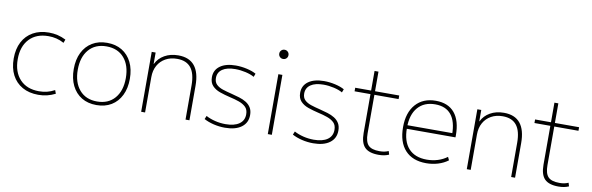

<svg xmlns="http://www.w3.org/2000/svg" viewBox="-50 -1183 5059 1641"><g transform="rotate(10 2479.5 -362.5)"><path d="M308 10Q228 10 169.5 -23Q111 -56 79.5 -116.5Q48 -177 48 -260Q48 -343 79.5 -403.5Q111 -464 169.5 -497Q228 -530 308 -530Q347 -530 383 -521.5Q419 -513 455 -495L444 -465Q411 -483 378 -491Q345 -499 309 -499Q203 -499 143 -435Q83 -371 83 -260Q83 -149 143 -85Q203 -21 309 -21Q345 -21 378 -29Q411 -37 444 -55L455 -25Q419 -7 383 1.5Q347 10 308 10Z M812 10Q738 10 683.5 -23Q629 -56 599 -117Q569 -178 569 -260Q569 -343 599 -403.5Q629 -464 683.5 -497Q738 -530 812 -530Q887 -530 941.5 -497Q996 -464 1026 -403.5Q1056 -343 1056 -260Q1056 -178 1026 -117Q996 -56 941.5 -23Q887 10 812 10ZM812 -21Q910 -21 965.5 -85.5Q1021 -150 1021 -260Q1021 -371 965.5 -435Q910 -499 812 -499Q715 -499 659.5 -435Q604 -371 604 -260Q604 -150 659.5 -85.5Q715 -21 812 -21Z M1200 0V-520H1234V-422H1236Q1260 -472 1311 -501Q1362 -530 1430 -530Q1525 -530 1572 -472Q1619 -414 1619 -300V0H1585V-297Q1585 -399 1545.5 -449Q1506 -499 1425 -499Q1368 -499 1325 -475Q1282 -451 1258 -408Q1234 -365 1234 -307V0Z M1928 10Q1878 10 1830 -1.5Q1782 -13 1745 -33L1757 -62Q1792 -43 1836.5 -32Q1881 -21 1927 -21Q2004 -21 2046 -50.5Q2088 -80 2088 -134Q2088 -175 2065.5 -197Q2043 -219 2006.5 -232Q1970 -245 1925 -255Q1878 -266 1836.5 -280.5Q1795 -295 1769.5 -322.5Q1744 -350 1744 -396Q1744 -459 1793.5 -494.5Q1843 -530 1929 -530Q1977 -530 2025.5 -519Q2074 -508 2106 -490L2095 -461Q2066 -478 2020.5 -488.5Q1975 -499 1930 -499Q1858 -499 1818.5 -472Q1779 -445 1779 -396Q1779 -360 1800 -339.5Q1821 -319 1856 -307.5Q1891 -296 1933 -286Q1969 -277 2003.5 -266.5Q2038 -256 2064.5 -239.5Q2091 -223 2106.5 -197.5Q2122 -172 2122 -134Q2122 -66 2070.5 -28Q2019 10 1928 10Z M2299 0V-520H2334V0ZM2316 -655Q2299 -655 2287.5 -666.5Q2276 -678 2276 -695Q2276 -712 2287.5 -723.5Q2299 -735 2316 -735Q2333 -735 2344.5 -723.5Q2356 -712 2356 -695Q2356 -678 2344.5 -666.5Q2333 -655 2316 -655Z M2694 10Q2644 10 2596 -1.5Q2548 -13 2511 -33L2523 -62Q2558 -43 2602.5 -32Q2647 -21 2693 -21Q2770 -21 2812 -50.5Q2854 -80 2854 -134Q2854 -175 2831.5 -197Q2809 -219 2772.5 -232Q2736 -245 2691 -255Q2644 -266 2602.5 -280.5Q2561 -295 2535.5 -322.5Q2510 -350 2510 -396Q2510 -459 2559.5 -494.5Q2609 -530 2695 -530Q2743 -530 2791.5 -519Q2840 -508 2872 -490L2861 -461Q2832 -478 2786.5 -488.5Q2741 -499 2696 -499Q2624 -499 2584.5 -472Q2545 -445 2545 -396Q2545 -360 2566 -339.5Q2587 -319 2622 -307.5Q2657 -296 2699 -286Q2735 -277 2769.5 -266.5Q2804 -256 2830.5 -239.5Q2857 -223 2872.5 -197.5Q2888 -172 2888 -134Q2888 -66 2836.5 -28Q2785 10 2694 10Z M3261 10Q3178 10 3141 -28Q3104 -66 3104 -152V-489H2966V-520H3104V-690H3138V-520H3348V-489H3138V-154Q3138 -82 3166.5 -52Q3195 -22 3264 -22Q3288 -22 3305.5 -25.5Q3323 -29 3342 -37L3351 -7Q3330 2 3308.5 6Q3287 10 3261 10Z M3674 10Q3556 10 3491.5 -60Q3427 -130 3427 -260Q3427 -386 3490.5 -458Q3554 -530 3665 -530Q3772 -530 3828 -463Q3884 -396 3884 -268Q3884 -263 3884 -259.5Q3884 -256 3883 -251H3445V-282H3862L3851 -269Q3851 -383 3804 -441Q3757 -499 3665 -499Q3569 -499 3515 -437Q3461 -375 3461 -262V-257Q3461 -142 3516 -81.5Q3571 -21 3674 -21Q3724 -21 3769 -35Q3814 -49 3850 -76L3863 -48Q3826 -20 3777 -5Q3728 10 3674 10Z M4026 0V-520H4060V-422H4062Q4086 -472 4137 -501Q4188 -530 4256 -530Q4351 -530 4398 -472Q4445 -414 4445 -300V0H4411V-297Q4411 -399 4371.5 -449Q4332 -499 4251 -499Q4194 -499 4151 -475Q4108 -451 4084 -408Q4060 -365 4060 -307V0Z M4822 10Q4739 10 4702 -28Q4665 -66 4665 -152V-489H4527V-520H4665V-690H4699V-520H4909V-489H4699V-154Q4699 -82 4727.5 -52Q4756 -22 4825 -22Q4849 -22 4866.5 -25.5Q4884 -29 4903 -37L4912 -7Q4891 2 4869.5 6Q4848 10 4822 10Z"/></g></svg>

Font: M PLUS 2 Thin ExtraLight
Style: Regular
Weight: 250
Version: Version 1.001